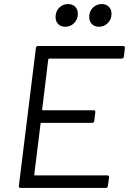

<svg xmlns="http://www.w3.org/2000/svg" viewBox="-20 -927 636 947"><path d="M580 -638H223Q220 -638 218 -634L188 -387Q188 -383 192 -383H442Q452 -383 450 -373L445 -331Q443 -321 434 -321H184Q180 -321 180 -317L149 -66Q149 -62 152 -62H509Q518 -62 518 -52L512 -10Q512 -6 509 -3Q506 0 501 0H81Q77 0 74.5 -3Q72 -6 73 -10L157 -690Q157 -694 160 -697Q163 -700 167 -700H587Q592 -700 594.5 -697Q597 -694 596 -690L591 -648Q589 -638 580 -638ZM420 -843Q420 -871 438 -889Q456 -907 482 -907Q503 -907 516.5 -894Q530 -881 530 -859Q530 -832 512 -813.5Q494 -795 468 -795Q446 -795 433 -808.5Q420 -822 420 -843ZM254 -843Q254 -871 272 -889Q290 -907 316 -907Q337 -907 350.5 -894Q364 -881 364 -859Q364 -832 346 -813.5Q328 -795 302 -795Q280 -795 267 -808.5Q254 -822 254 -843Z"/></svg>

Font: Barlow
Style: Italic
Weight: 400
Italic angle: -7°
Designer: Jeremy Tribby
Foundry: Tribby Type
Version: Version 1.408